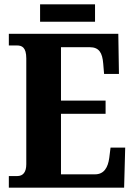

<svg xmlns="http://www.w3.org/2000/svg" viewBox="-20 -871 625 891"><path d="M166 -770H421V-851H166ZM21 0H556L561 -186H493L487 -138C481 -94 463 -62 421 -62H263V-343H470V-404H263V-652H396C440 -652 455 -626 459 -576L463 -528H532L529 -714H21V-660H59C81 -660 102 -652 102 -600V-109C102 -72 87 -54 60 -54H21Z"/></svg>

Font: Noto Serif Sinhala Condensed ExtraBold
Style: Regular
Weight: 800
Width: 3
Designer: Jelle Bosma - Monotype Design Team
Foundry: Monotype Imaging Inc.
Version: Version 2.007